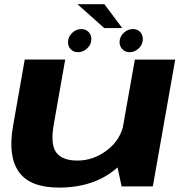

<svg xmlns="http://www.w3.org/2000/svg" viewBox="-20 -866 870 892"><path d="M545 0H690L794 -589H606.5L521.5 -109.5ZM283 -589.5H95L40.5 -280Q16 -139.5 68 -67Q120 5.5 254 5.5Q417.5 5.5 521.5 -84.2Q625.5 -174 638.5 -249L556 -297.5Q542.5 -218 478.5 -169Q414.5 -120 339.5 -120Q269 -120 241 -158Q213 -196 230.5 -292ZM342.5 -623.5Q366 -623.5 385.2 -641.5Q404.5 -659.5 404.5 -684.5Q404.5 -704.5 391.2 -717.8Q378 -731 358 -731Q334 -731 315 -713Q296 -695 296 -670Q296 -650.5 308.8 -637Q321.5 -623.5 342.5 -623.5ZM582 -623.5Q606 -623.5 624.8 -641.5Q643.5 -659.5 643.5 -684.5Q643.5 -704.5 631 -717.8Q618.5 -731 597.5 -731Q573.5 -731 554.5 -713Q535.5 -695 535.5 -670Q535.5 -650.5 548.8 -637Q562 -623.5 582 -623.5ZM464.5 -735.5H548L465 -846.5H340Z"/></svg>

Font: Anybody Expanded
Style: Bold Italic
Weight: 700
Width: 7
Italic angle: -10°
Version: Version 1.113;gftools[0.9.25]